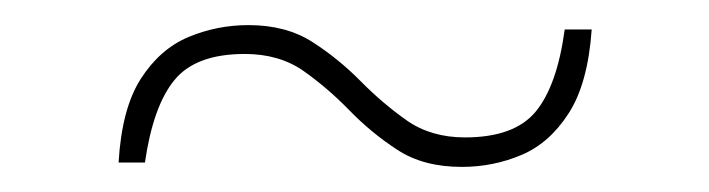

<svg xmlns="http://www.w3.org/2000/svg" viewBox="-20 -307 565 153"><path d="M74.5 -177.5Q77 -220.5 92.2 -244.2Q107.5 -268 130.2 -277.5Q153 -287 178 -287Q208 -287 229 -273.5Q250 -260 267.5 -242.2Q285 -224.5 304.2 -211Q323.5 -197.5 350.5 -197.5Q390 -197.5 407 -218.2Q424 -239 430 -283.5H451.5Q448.5 -240.5 433.2 -216.8Q418 -193 395.5 -183.5Q373 -174 348 -174Q317.5 -174 296.8 -187.5Q276 -201 258.5 -219Q241 -237 221.8 -250.5Q202.5 -264 175 -264Q136 -264 119 -243.2Q102 -222.5 95.5 -177.5Z"/></svg>

Font: Newsreader 36pt ExtraLight
Style: Regular
Weight: 250
Designer: Hugues Gentile
Foundry: Production Type
Version: Version 1.003